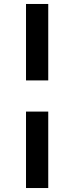

<svg xmlns="http://www.w3.org/2000/svg" viewBox="-20 -791 373 967"><path d="M111 -771H223V-386H111ZM111 -229H223V156H111Z"/></svg>

Font: Roboto Serif 20pt
Style: Bold Italic
Weight: 700
Italic angle: -10°
Version: Version 1.007